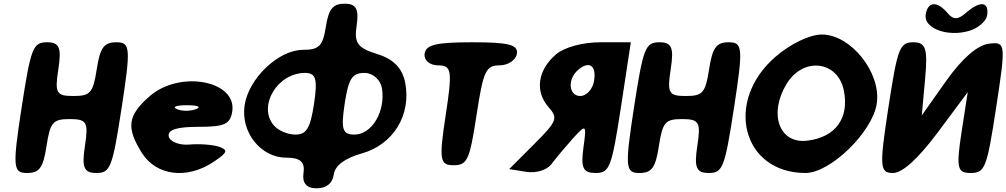

<svg xmlns="http://www.w3.org/2000/svg" viewBox="-20 -987 5451 1040"><path d="M97 -404C47 -79 51 -50 127 -50C194 -50 214 -79 232 -196C252 -325 266 -342 358 -342C450 -342 460 -325 440 -196C422 -79 435 -50 502 -50C578 -50 589 -79 639 -404C689 -729 686 -758 610 -758C543 -758 522 -729 504 -612C484 -483 469 -467 377 -467C285 -467 276 -483 296 -612C314 -729 302 -758 235 -758C159 -758 147 -729 97 -404Z M792 -467C671 -362 662 -296 749 -158C828 -34 994 -14 1138 -111C1213 -161 1217 -174 1167 -192C1135 -203 1061 -209 1006 -204C951 -199 900 -220 894 -248C887 -284 937 -300 1054 -300C1196 -300 1227 -314 1238 -383C1264 -550 955 -608 792 -467ZM1042 -396C1011 -384 965 -384 938 -396C911 -408 935 -417 993 -417C1051 -417 1073 -408 1042 -396Z M1745 -842C1729 -738 1708 -717 1621 -717C1489 -717 1327 -563 1305 -417C1283 -271 1392 -133 1531 -133C1606 -133 1633 -110 1624 -50C1616 4 1640 33 1694 33C1748 33 1781 7 1788 -42C1795 -91 1848 -130 1940 -156C2110 -204 2208 -363 2175 -538C2160 -617 2112 -667 2024 -694C1917 -727 1897 -753 1912 -850C1925 -938 1909 -967 1847 -967C1783 -967 1760 -938 1745 -842ZM1681 -425C1661 -292 1640 -258 1580 -258C1538 -258 1487 -280 1463 -308C1375 -412 1482 -592 1632 -592C1692 -592 1701 -558 1681 -425ZM2049 -508C2069 -383 1994 -258 1900 -258C1835 -258 1826 -287 1847 -425C1868 -563 1888 -592 1955 -592C2000 -592 2042 -554 2049 -508Z M2280 -696C2275 -662 2307 -633 2353 -633C2427 -633 2431 -604 2394 -362C2357 -120 2363 -92 2437 -92C2511 -92 2524 -120 2561 -362C2598 -604 2612 -633 2686 -633C2732 -633 2775 -662 2780 -696C2787 -745 2735 -758 2539 -758C2343 -758 2287 -745 2280 -696Z M2991 -692C2893 -607 2876 -493 2951 -407C3004 -347 2998 -331 2873 -206L2738 -71L2832 -56C2885 -48 2943 -66 2967 -98C2990 -129 3043 -192 3084 -238C3156 -317 3158 -314 3140 -185C3125 -77 3139 -50 3206 -50C3282 -50 3293 -79 3343 -404L3397 -758H3232C3136 -758 3036 -731 2991 -692ZM3198 -550C3191 -504 3157 -467 3123 -467C3061 -467 3052 -557 3111 -608C3171 -660 3211 -633 3198 -550Z M3414 -404C3364 -79 3368 -50 3444 -50C3511 -50 3531 -79 3549 -196C3569 -325 3583 -342 3675 -342C3767 -342 3777 -325 3757 -196C3739 -79 3752 -50 3819 -50C3895 -50 3906 -79 3956 -404C4006 -729 4003 -758 3927 -758C3860 -758 3839 -729 3821 -612C3801 -483 3786 -467 3694 -467C3602 -467 3593 -483 3613 -612C3631 -729 3619 -758 3552 -758C3476 -758 3464 -729 3414 -404Z M4180 -679C3901 -437 4001 -50 4343 -50C4478 -50 4705 -271 4729 -425C4755 -592 4589 -800 4432 -800C4366 -800 4262 -750 4180 -679ZM4551 -496C4581 -346 4505 -243 4352 -225C4200 -207 4142 -371 4241 -533C4331 -681 4519 -658 4551 -496Z M4792 -404C4743 -83 4745 -50 4817 -50C4868 -50 4953 -127 5059 -269L5222 -488L5188 -269C5159 -77 5165 -50 5238 -50C5315 -50 5326 -77 5376 -406C5429 -752 5428 -762 5335 -750C5274 -742 5192 -671 5106 -550L4973 -362L4991 -560C5006 -722 4995 -758 4928 -758C4853 -758 4842 -729 4792 -404ZM4994 -908C4983 -833 5113 -785 5230 -820C5278 -834 5322 -872 5327 -904C5338 -979 5290 -985 5212 -917C5168 -879 5144 -879 5112 -917C5056 -983 5005 -979 4994 -908Z"/></svg>

Font: Hussar Skorodowane
Style: Ky
Weight: 700
Foundry: Cannot Into Space Fonts
Version: Version 0.892